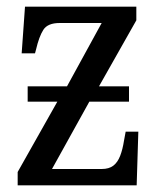

<svg xmlns="http://www.w3.org/2000/svg" viewBox="-20 -556 479 576"><path d="M33 0V-40L152 -251H63V-297H181L285 -487H159Q123 -487 110 -466.5Q97 -446 88 -407L85 -396H45L55 -536H389V-495L277 -297H367V-251H248L136 -49H285Q307 -49 320 -59Q333 -69 340.5 -88.5Q348 -108 352 -134L357 -161H395L390 0Z"/></svg>

Font: Noto Serif Condensed
Style: Regular
Weight: 400
Width: 3
Designer: Monotype Design Team
Foundry: Monotype Imaging Inc.
Version: Version 2.015